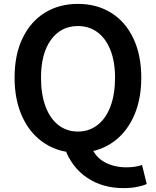

<svg xmlns="http://www.w3.org/2000/svg" viewBox="-20 -772 802 988"><path d="M55 -372Q55 -492 97 -577Q138 -662 211.5 -707Q285 -752 381 -752Q478 -752 552 -706Q626 -660 666.5 -574Q707 -488 707 -372Q707 -256 666 -168.5Q625 -81 551 -33.5Q477 14 381 14Q285 14 211 -33.5Q137 -81 96 -168.5Q55 -256 55 -372ZM572 -372Q572 -455 548 -515Q524 -575 481 -606.5Q438 -638 381 -638Q294 -638 242.5 -567.5Q191 -497 191 -372Q191 -286 214.5 -223.5Q238 -161 281 -128Q324 -95 381 -95Q438 -95 481.5 -128.5Q525 -162 548.5 -224.5Q572 -287 572 -372ZM315 -4 450 -17Q470 36 518.5 62.5Q567 89 631 89Q675 89 711 77L735 175Q715 184 684 190Q653 196 616 196Q508 196 429.5 143.5Q351 91 315 -4Z"/></svg>

Font: Merged Yaku Han JP SemiBold
Style: Regular
Weight: 600
Designer: Ryoko NISHIZUKA 西塚涼子 (kana, bopomofo & ideographs); Paul D. Hunt (Latin, Greek & Cyrillic); Sandoll Communications 산돌커뮤니
Foundry: Adobe
Version: Version 2.004